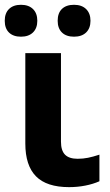

<svg xmlns="http://www.w3.org/2000/svg" viewBox="-27 -767 455 797"><path d="M78.1 -171.4V-546.4H226.1V-178.7Q226.1 -142.1 242.9 -125Q259.8 -107.9 295.4 -107.9Q317.9 -107.9 338.4 -112.1Q358.9 -116.2 385.7 -125V-14.6Q359.4 -2.9 327.1 3.4Q294.9 9.8 259.8 9.8Q166.5 9.8 122.3 -35.2Q78.1 -80.1 78.1 -171.4ZM212.4 -680.7Q212.4 -712.9 230.2 -730Q248 -747.1 280.3 -747.1Q312.5 -747.1 330.6 -729.2Q348.6 -711.4 348.6 -680.7Q348.6 -649.9 330.6 -632.3Q312.5 -614.7 280.3 -614.7Q248 -614.7 230.2 -632.1Q212.4 -649.4 212.4 -680.7ZM-7.3 -680.7Q-7.3 -712.4 10.5 -729.7Q28.3 -747.1 60.1 -747.1Q91.8 -747.1 109.9 -729.5Q127.9 -711.9 127.9 -680.7Q127.9 -649.9 109.9 -632.3Q91.8 -614.7 60.1 -614.7Q28.3 -614.7 10.5 -631.8Q-7.3 -648.9 -7.3 -680.7Z"/></svg>

Font: Viking Open Sans
Style: Bold
Weight: 700
Foundry: Ascender Corporation
Version: Version 2.001